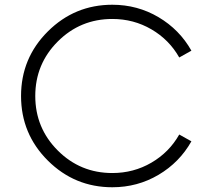

<svg xmlns="http://www.w3.org/2000/svg" viewBox="-20 -780 875 810"><path d="M453.8 10Q295 10 181.9 -102.5Q68.8 -215 68.8 -375Q68.8 -535 181.9 -647.5Q295 -760 453.8 -760Q560 -760 648.8 -707.5Q737.5 -655 787.5 -566.2L736.2 -537.5Q693.8 -612.5 618.8 -656.2Q543.8 -700 453.8 -700Q318.8 -700 223.8 -605Q128.8 -510 128.8 -375Q128.8 -240 223.8 -145Q318.8 -50 453.8 -50Q543.8 -50 618.8 -93.8Q693.8 -137.5 736.2 -212.5L787.5 -183.8Q737.5 -95 648.8 -42.5Q560 10 453.8 10Z"/></svg>

Font: Now Light
Style: Regular
Weight: 300
Designer: Alfredo Marco Pradil
Foundry: Alfredo Marco Pradil
Version: Version 1.002;PS 001.002;hotconv 1.0.88;makeotf.lib2.5.64775